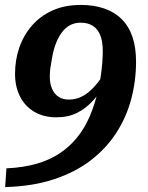

<svg xmlns="http://www.w3.org/2000/svg" viewBox="-20 -673 600 779"><path d="M308 -653Q243 -653 193 -630.5Q143 -608 109 -568.5Q75 -529 58 -479Q41 -429 41 -374Q41 -321 61.5 -281Q82 -241 120 -219Q158 -197 208 -197Q257 -197 293.5 -215.5Q330 -234 358.5 -266Q387 -298 411 -339L409 -384Q384 -344 360 -318.5Q336 -293 311.5 -281Q287 -269 259 -269Q235 -269 218 -280Q201 -291 191.5 -312Q182 -333 182 -362Q182 -373 183 -385Q184 -397 186.5 -410Q189 -423 191 -437Q197 -472 207.5 -498.5Q218 -525 232.5 -543.5Q247 -562 265.5 -571.5Q284 -581 307 -581Q337 -581 357 -568Q377 -555 387 -529.5Q397 -504 397 -465Q397 -444 395 -418.5Q393 -393 389 -365.5Q385 -338 378 -307Q365 -250 344.5 -202Q324 -154 293.5 -116Q263 -78 221.5 -50.5Q180 -23 126.5 -8Q73 7 6 10L1 86Q113 83 200 54Q287 25 349.5 -23.5Q412 -72 452.5 -135Q493 -198 512.5 -271.5Q532 -345 532 -423Q532 -480 517.5 -523Q503 -566 474 -595Q445 -624 403 -638.5Q361 -653 308 -653Z"/></svg>

Font: Roboto Serif SemiBold
Style: Italic
Weight: 600
Italic angle: -10°
Version: Version 1.007